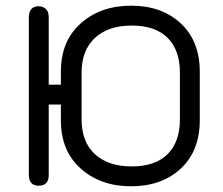

<svg xmlns="http://www.w3.org/2000/svg" viewBox="-20 -650 789 679"><path d="M268.6 -393.6V-227.5Q268.6 -148.4 315.4 -105Q362.3 -61.5 445.8 -61.5Q529.3 -61.5 572.8 -105Q616.2 -148.4 616.2 -227.5V-393.6Q616.2 -472.7 572.8 -516.1Q529.3 -559.6 445.8 -559.6Q362.3 -559.6 315.4 -515.6Q268.6 -471.7 268.6 -393.6ZM195.3 -224.6V-280.3H152.3V-31.2Q152.3 6.8 117.2 6.8Q82 6.8 82 -32.2V-587.9Q82 -627.9 117.2 -627.9Q130.9 -627.9 141.6 -618.7Q152.3 -609.4 152.3 -588.9V-350.6H195.3V-396.5Q195.3 -504.9 265.6 -567.4Q335.9 -629.9 443.8 -629.9Q551.8 -629.9 619.1 -567.4Q686.5 -504.9 686.5 -396.5V-224.6Q686.5 -116.2 619.1 -53.7Q551.8 8.8 443.8 8.8Q335.9 8.8 265.6 -53.7Q195.3 -116.2 195.3 -224.6Z"/></svg>

Font: Jura
Style: DemiBold
Weight: 600
Version: Version 2.5